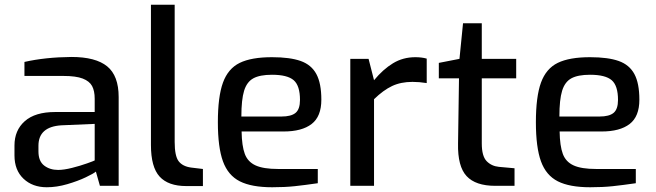

<svg xmlns="http://www.w3.org/2000/svg" viewBox="-20 -783 2766 809"><path d="M41 -128V-170Q41 -234 84.5 -272.5Q128 -311 212 -311H379V-367Q379 -400 368 -420.5Q357 -441 328.5 -452Q300 -463 247 -463H83V-522Q171 -542 281 -543Q383 -543 431.5 -503.5Q480 -464 480 -374V0H401L384 -60Q375 -52 341.5 -36Q308 -20 263.5 -7Q219 6 177 6Q117 6 79 -30Q41 -66 41 -128ZM379 -107V-261L239 -255Q142 -249 142 -169V-145Q142 -104 166 -85.5Q190 -67 225 -67Q249 -67 283 -75.5Q317 -84 346.5 -94.5Q376 -105 379 -107Z M616 -172V-763H716V-185Q716 -126 732.5 -104Q749 -82 785 -77L835 -71V1H765Q689 1 652.5 -39Q616 -79 616 -172Z M898 -268Q898 -376 919.5 -435Q941 -494 990 -518Q1039 -542 1126 -542Q1202 -542 1247 -526Q1292 -510 1313 -471Q1334 -432 1334 -363Q1334 -292 1293 -260.5Q1252 -229 1175 -229H998Q999 -168 1011.5 -134.5Q1024 -101 1057 -86Q1090 -71 1152 -71H1319V-11Q1264 -3 1222 1.5Q1180 6 1127 6Q1040 6 990.5 -19Q941 -44 919.5 -103Q898 -162 898 -268ZM1166 -292Q1207 -292 1225.5 -307.5Q1244 -323 1244 -362Q1244 -422 1217.5 -445Q1191 -468 1126 -468Q1075 -468 1047.5 -453Q1020 -438 1008.5 -400.5Q997 -363 997 -292Z M1456 -535H1533L1556 -445Q1594 -491 1636 -516.5Q1678 -542 1730 -542Q1757 -542 1778 -536V-433Q1746 -438 1718 -438Q1669 -438 1632 -420.5Q1595 -403 1556 -365V0H1456Z M1910 -178 1914 -453H1829V-518L1916 -535L1931 -685H2010V-535H2155V-453H2010V-179Q2010 -125 2030.5 -104Q2051 -83 2082 -80L2148 -74V0H2067Q1984 0 1946 -41Q1908 -82 1910 -178Z M2238 -268Q2238 -376 2259.5 -435Q2281 -494 2330 -518Q2379 -542 2466 -542Q2542 -542 2587 -526Q2632 -510 2653 -471Q2674 -432 2674 -363Q2674 -292 2633 -260.5Q2592 -229 2515 -229H2338Q2339 -168 2351.5 -134.5Q2364 -101 2397 -86Q2430 -71 2492 -71H2659V-11Q2604 -3 2562 1.5Q2520 6 2467 6Q2380 6 2330.5 -19Q2281 -44 2259.5 -103Q2238 -162 2238 -268ZM2506 -292Q2547 -292 2565.5 -307.5Q2584 -323 2584 -362Q2584 -422 2557.5 -445Q2531 -468 2466 -468Q2415 -468 2387.5 -453Q2360 -438 2348.5 -400.5Q2337 -363 2337 -292Z"/></svg>

Font: Exo Medium
Style: Regular
Weight: 500
Designer: Natanael Gama
Foundry: Natanael Gama
Version: Version 1.500; ttfautohint (v1.6)